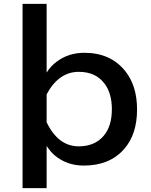

<svg xmlns="http://www.w3.org/2000/svg" viewBox="-20 -850 780 989"><path d="M220.2 -830.1V-476.1Q240.7 -508.8 270.5 -531.2Q332 -578.1 414.6 -578.1Q549.8 -578.1 625.5 -483.4Q686 -407.2 686 -286.1Q686 -158.2 619.6 -82.5Q544.9 2.9 411.6 2.9Q323.7 2.9 260.3 -50.8Q238.8 -69.8 220.2 -98.1V119.1H96.2V-830.1ZM220.2 -220.2Q279.8 -96.2 385.7 -96.2Q467.3 -96.2 513.2 -149.4Q556.2 -199.2 556.2 -287.1Q556.2 -368.7 519 -418.5Q473.6 -480 385.7 -480Q282.7 -480 220.2 -364.3Z"/></svg>

Font: BIZ UDPGothic
Style: Bold
Weight: 700
Designer: TypeBank Co., Ltd.
Foundry: Morisawa Inc.
Version: Version 1.051